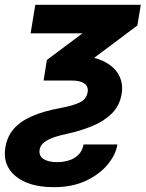

<svg xmlns="http://www.w3.org/2000/svg" viewBox="-40 -566 608 802"><path d="M107.4 -545.9H548.2L533.8 -459.6L226.8 -229.5H142L155.9 -315.6L304.7 -426.8H87.9ZM125.6 58.6Q121.4 85.4 142 98.3Q162.6 111.3 198.8 111.3Q222.6 111.3 245.6 104.7Q268.7 98.1 286 82.1Q303.4 66.1 309.2 37.5H450.4Q443.6 80.3 409.6 121.3Q375.7 162.4 318.8 189.1Q262 215.8 185.5 215.8Q80.4 215.8 25.1 169.8Q-30.1 123.8 -17.6 49.8Q-10.4 5.1 16.6 -26.7Q43.7 -58.5 92.4 -80.1Q141.2 -101.8 212.5 -114.8Q266.2 -124.7 293.7 -138.3Q321.2 -151.9 326 -180.5Q330.1 -203.6 313.1 -216.7Q296.2 -229.7 260.4 -229.5H193.4L212.5 -332.2H277.1Q345.6 -332.4 390.6 -311.1Q435.6 -289.7 455.6 -253.9Q475.6 -218.1 468.2 -174Q460.1 -124.7 427.1 -92Q394.1 -59.4 344.6 -39.1Q295 -18.8 236.3 -6.1Q196.5 2.5 173 12.4Q149.5 22.3 138.7 33.7Q127.8 45.1 125.6 58.6Z"/></svg>

Font: Inter Tight
Style: Italic
Weight: 400
Italic angle: -9.39999°
Designer: Rasmus Andersson
Foundry: rsms
Version: Version 3.002